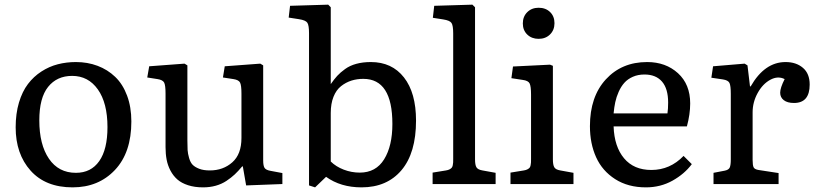

<svg xmlns="http://www.w3.org/2000/svg" viewBox="-20 -786 3485 820"><path d="M290 14.2Q174.8 14.2 110.8 -57.1Q46.9 -128.4 46.9 -242.2Q46.9 -300.8 61 -348.1Q75.2 -395.5 99.4 -427.2Q123.5 -459 156.7 -480.5Q189.9 -502 226.8 -511.5Q263.7 -521 304.2 -521Q354 -521 396.7 -504.9Q439.5 -488.8 471.9 -457.8Q504.4 -426.8 522.7 -377.7Q541 -328.6 541 -267.1Q541 -134.3 470.9 -60.1Q400.9 14.2 290 14.2ZM304.2 -47.9Q368.7 -47.9 403.8 -97.9Q439 -147.9 439 -243.2Q439 -346.2 397.9 -404.1Q356.9 -461.9 288.1 -461.9Q223.1 -461.9 185.5 -415Q147.9 -368.2 147.9 -272Q147.9 -168.5 189 -108.2Q230 -47.9 304.2 -47.9Z M847.2 14.2Q811.5 14.2 783.4 5.1Q755.4 -3.9 737.5 -19.5Q719.7 -35.2 708 -57.4Q696.3 -79.6 691.7 -104Q687 -128.4 687 -157.2V-386.2Q687 -421.4 681.2 -433.1Q675.3 -444.8 652.8 -448.2L608.9 -455.1L617.2 -502.9L768.1 -514.2L780.3 -506.8V-186Q780.3 -160.2 781.2 -145Q782.2 -129.9 787.6 -111.1Q793 -92.3 802.7 -82.3Q812.5 -72.3 830.8 -65.2Q849.1 -58.1 876 -58.1Q933.1 -58.1 972.2 -92.8Q1011.2 -127.4 1011.2 -196.8V-386.2Q1011.2 -421.4 1005.4 -433.1Q999.5 -444.8 977.1 -448.2L932.1 -455.1L939.9 -502.9L1091.8 -514.2L1104 -506.8V-101.1Q1104 -77.6 1110.1 -68.6Q1116.2 -59.6 1136.2 -56.2L1186 -46.9V0L1031.2 5.9L1017.1 -75.2H1014.2Q997.6 -55.2 982.4 -41Q967.3 -26.9 947 -13.4Q926.8 0 901.6 7.1Q876.5 14.2 847.2 14.2Z M1325.7 14.2 1299.8 5.9V-644Q1299.8 -677.7 1292.7 -688.7Q1285.6 -699.7 1256.8 -704.1L1212.9 -710.9L1218.8 -761.2L1381.8 -766.1L1392.6 -754.9V-426.8Q1407.2 -447.8 1420.4 -462.2Q1433.6 -476.6 1453.9 -491.2Q1474.1 -505.9 1501.7 -513.4Q1529.3 -521 1564 -521Q1653.8 -521 1705.3 -455.3Q1756.8 -389.6 1756.8 -271Q1756.8 -132.8 1694.8 -59.3Q1632.8 14.2 1523.9 14.2Q1435.1 14.2 1372.6 -30.8ZM1516.6 -48.8Q1585.4 -48.8 1620.6 -105.7Q1655.8 -162.6 1655.8 -256.8Q1655.8 -449.2 1531.7 -449.2Q1504.4 -449.2 1480.7 -441.7Q1457 -434.1 1436.5 -418Q1416 -401.9 1404.3 -372.6Q1392.6 -343.3 1392.6 -303.2V-96.2Q1415 -74.2 1448 -61.5Q1481 -48.8 1516.6 -48.8Z M1827.6 0V-48.8L1884.8 -58.1Q1894 -59.6 1899.9 -62.7Q1905.8 -65.9 1908.9 -69.3Q1912.1 -72.8 1913.6 -79.8Q1915 -86.9 1915.3 -92.3Q1915.5 -97.7 1915.5 -108.9V-643.1Q1915.5 -676.8 1908.4 -687.7Q1901.4 -698.7 1872.6 -703.1L1828.6 -710L1834.5 -761.2L1997.6 -766.1L2008.8 -754.9V-105Q2008.8 -82 2014.6 -71.8Q2020.5 -61.5 2040.5 -58.1L2096.7 -47.9V0Z M2280.3 -620.1Q2251 -620.1 2231.9 -638.4Q2212.9 -656.7 2212.9 -686Q2212.9 -715.3 2231.9 -734.1Q2251 -752.9 2280.3 -752.9Q2310.5 -752.9 2329.3 -734.6Q2348.1 -716.3 2348.1 -687Q2348.1 -657.7 2329.1 -638.9Q2310.1 -620.1 2280.3 -620.1ZM2160.2 0V-48.8L2217.3 -58.1Q2226.6 -59.6 2232.4 -62.7Q2238.3 -65.9 2241.5 -69.3Q2244.6 -72.8 2246.1 -79.8Q2247.6 -86.9 2247.8 -92.3Q2248 -97.7 2248 -108.9V-381.8Q2248 -417.5 2241.9 -429.7Q2235.8 -441.9 2211.9 -444.8L2164.1 -452.1L2170.9 -502L2329.1 -509.8L2341.3 -504.9V-105Q2341.3 -82 2347.2 -71.8Q2353 -61.5 2373 -58.1L2429.2 -47.9V0Z M2738.8 14.2Q2662.1 14.2 2607.2 -21Q2552.2 -56.2 2525.9 -114.5Q2499.5 -172.9 2499.5 -247.1Q2499.5 -373 2567.4 -447Q2635.3 -521 2743.7 -521Q2823.2 -521 2875.5 -473.4Q2927.7 -425.8 2927.7 -344.2Q2927.7 -297.9 2913.6 -246.1H2600.6Q2603.5 -159.7 2645.3 -109.9Q2687 -60.1 2761.7 -60.1Q2841.8 -60.1 2899.4 -120.1L2934.6 -85Q2903.3 -43 2852.1 -14.4Q2800.8 14.2 2738.8 14.2ZM2600.6 -301.8H2830.6Q2833.5 -321.3 2833.5 -348.1Q2833.5 -407.2 2807.4 -437.5Q2781.2 -467.8 2732.4 -467.8Q2704.6 -467.8 2682.6 -458Q2660.6 -448.2 2646.5 -432.4Q2632.3 -416.5 2622.3 -394Q2612.3 -371.6 2607.7 -349.6Q2603 -327.6 2600.6 -301.8Z M3027.3 0V-47.9L3075.2 -57.1Q3092.3 -60.5 3096.7 -70.8Q3101.1 -81.1 3101.1 -105V-384.8Q3101.1 -419.9 3095.5 -431.6Q3089.8 -443.4 3067.4 -446.8L3018.1 -454.1L3025.4 -502.9L3160.2 -514.2L3172.4 -506.8L3183.1 -417H3186Q3245.6 -521 3335 -521Q3380.4 -521 3409.2 -496.3Q3438 -471.7 3438 -424.8Q3438 -346.2 3371.1 -346.2Q3342.8 -346.2 3327.4 -358.2Q3312 -370.1 3312 -390.1Q3312 -410.6 3331.1 -448.2Q3302.2 -462.9 3269.8 -445.3Q3237.3 -427.7 3215.8 -388.7Q3194.3 -349.6 3194.3 -306.2V-103Q3194.3 -80.1 3198.5 -71.5Q3202.6 -63 3219.2 -60.1L3305.2 -46.9V0Z"/></svg>

Font: Literata Book
Style: Regular
Weight: 400
Designer: Latin by Veronika Burian and Jose Scaglione. Greek by Irene Vlachou. Cyrillic by Vera Evstafieva
Foundry: TypeTogether
Version: Version 2.003;PS 002.003;hotconv 1.0.88;makeotf.lib2.5.64775